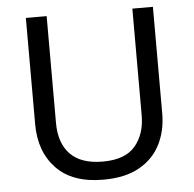

<svg xmlns="http://www.w3.org/2000/svg" viewBox="-52 -766 835 828"><g transform="rotate(-5 365.5 -352.0)"><path d="M640 -252Q640 -178 610 -118.5Q580 -59 518.5 -24.5Q457 10 362 10Q229 10 159.5 -62.5Q90 -135 90 -254V-714H180V-251Q180 -164 226.5 -116Q273 -68 367 -68Q464 -68 507.5 -119.5Q551 -171 551 -252V-714H640Z"/></g></svg>

Font: Noto Sans Kawi
Style: Regular
Weight: 400
Designer: Fadhl Haqq
Version: Version 1.000